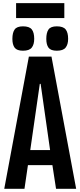

<svg xmlns="http://www.w3.org/2000/svg" viewBox="-20 -1191 507 1211"><path d="M162.1 -834H304.7L460.4 0H333.5L310.5 -149.4H156.2L134.3 0H6.8ZM295.9 -244.6 236.3 -662.1H231L170.9 -244.6ZM125 -871.1Q86.9 -871.1 72.5 -890.1Q58.1 -909.2 58.1 -945.8Q58.1 -984.9 72.3 -1004.9Q86.4 -1024.9 125 -1024.9Q165 -1024.9 180.4 -1005.6Q195.8 -986.3 195.8 -945.8Q195.8 -910.6 180.4 -890.9Q165 -871.1 125 -871.1ZM338.4 -871.1Q300.3 -871.1 286.1 -890.1Q272 -909.2 272 -945.8Q272 -984.9 285.9 -1004.9Q299.8 -1024.9 338.4 -1024.9Q378.4 -1024.9 394 -1005.6Q409.7 -986.3 409.7 -945.8Q409.7 -910.6 394 -890.9Q378.4 -871.1 338.4 -871.1ZM81.5 -1171.4H385.7V-1077.1H81.5Z"/></svg>

Font: Fjalla One
Style: Regular
Weight: 400
Designer: Irina Smirnova, Eben Sorkin
Foundry: Sorkin Type
Version: Version 1.002; ttfautohint (v1.8.4.7-5d5b);gftools[0.9.25]